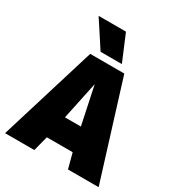

<svg xmlns="http://www.w3.org/2000/svg" viewBox="-215 -1072 1121 1210"><g transform="rotate(30 345.5 -467.5)"><path d="M5 0 220 -701H468L686 0H463L434 -109H246L218 0ZM282 -275H398L340 -550ZM270 -745 146 -935H345L425 -745Z"/></g></svg>

Font: Georama ExtraBold
Style: Regular
Weight: 800
Designer: Jean-Baptiste Levee
Foundry: Production Type
Version: Version 1.001